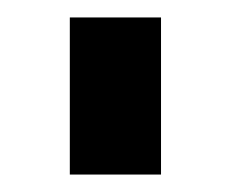

<svg xmlns="http://www.w3.org/2000/svg" viewBox="-20 -740 284 220"><path d="M60 -540V-720H164.5V-540Z"/></svg>

Font: Vela Sans SemBd
Style: Regular
Weight: 600
Designer: Principal design: Mikhail Sharanda - project Manrope.
Design modification: Ravid Balaliev
Foundry: Mikhail Sharanda
Version: Version 1.001